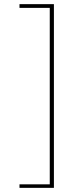

<svg xmlns="http://www.w3.org/2000/svg" viewBox="-20 -765 312 926"><path d="M74 141V124H220V-727H74V-745H240V141Z"/></svg>

Font: Lil Grotesk Thin
Style: Regular
Weight: 100
Designer: Bastien Sozeau
Foundry: NBR — Bastien Sozeau
Version: Version 3.003; ttfautohint (v1.8.4.7-5d5b);gftools[0.9.33]